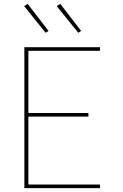

<svg xmlns="http://www.w3.org/2000/svg" viewBox="-20 -981 640 1001"><path d="M107 0V-735H501V-716H128V-392H441V-373H128V-19H501V0ZM388 -810 276 -949 294 -961 403 -820ZM218 -810 106 -949 124 -961 233 -820Z"/></svg>

Font: Zed Sans Thin Extended
Style: Regular
Weight: 100
Width: 7
Designer: Belleve Invis
Foundry: Belleve Invis
Version: Version 1.0.0; ttfautohint (v1.8.4)